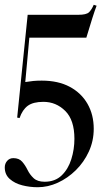

<svg xmlns="http://www.w3.org/2000/svg" viewBox="-20 -784 433 805"><path d="M138 1Q105 1 73.5 -7Q42 -15 21 -33.5Q0 -52 0 -82Q0 -98 10 -109.5Q20 -121 36 -121Q60 -121 73 -106Q86 -91 95.5 -71.5Q105 -52 121 -37Q137 -22 167 -22Q211 -22 238.5 -48.5Q266 -75 279 -116.5Q292 -158 292 -202Q292 -281 253.5 -319Q215 -357 162 -357Q119 -357 96.5 -340.5Q74 -324 62 -289L52 -291L96 -722H309Q342 -722 353 -732.5Q364 -743 373 -764L385 -760Q378 -742 367 -707.5Q356 -673 342 -626H103L86 -440Q104 -443 119.5 -444.5Q135 -446 155 -446Q224 -446 272.5 -420Q321 -394 347 -348.5Q373 -303 373 -244Q373 -193 352.5 -148.5Q332 -104 298 -70.5Q264 -37 222.5 -18Q181 1 138 1Z"/></svg>

Font: Mulat Addis
Style: Regular
Weight: 400
Designer: Fasil fikreab
Version: Version 1.001; ttfautohint (v1.8.3)